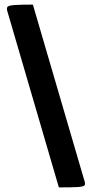

<svg xmlns="http://www.w3.org/2000/svg" viewBox="-20 -785 400 835"><path d="M236 30 12 -736Q8 -749 12.5 -755Q17 -761 41.5 -763Q66 -765 123 -765L348 4Q352 16 347 21.5Q342 27 317.5 28.5Q293 30 236 30Z"/></svg>

Font: Yanone Kaffeesatz ExtraLight
Style: Bold
Weight: 700
Version: Version 2.003